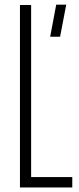

<svg xmlns="http://www.w3.org/2000/svg" viewBox="-20 -822 345 842"><path d="M67.5 0V-800H116.5V-45.5H297V0ZM200 -661 226.5 -801.5H270.5L243.5 -661Z"/></svg>

Font: Big Shoulders Text Thin ExtraLight
Style: Regular
Weight: 250
Version: Version 2.002